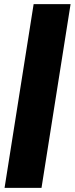

<svg xmlns="http://www.w3.org/2000/svg" viewBox="-20 -725 360 925"><path d="M2 180 142 -705H320L180 180Z"/></svg>

Font: Nunito Sans 12pt ExtraLight 12pt Black
Style: Italic
Weight: 900
Italic angle: -9°
Version: Version 3.101;gftools[0.9.27]